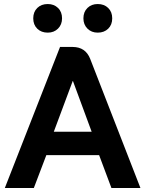

<svg xmlns="http://www.w3.org/2000/svg" viewBox="-20 -933 721 953"><path d="M472 -163H210L148 0H4L278 -700H340Q405 -700 428 -640L677 0H533ZM247 -279H435L342 -531H341ZM145 -842Q145 -874 165 -893.5Q185 -913 217 -913Q248 -913 268 -893.5Q288 -874 288 -842Q288 -811 268 -791Q248 -771 217 -771Q185 -771 165 -790.5Q145 -810 145 -842ZM394 -842Q394 -874 414 -893.5Q434 -913 465 -913Q497 -913 517 -893.5Q537 -874 537 -842Q537 -810 517 -790.5Q497 -771 465 -771Q434 -771 414 -791Q394 -811 394 -842Z"/></svg>

Font: Bai Jamjuree
Style: Bold
Weight: 700
Designer: Katatrad Aksorn Co.,Ltd.
Foundry: Cadson Demak Co.,Ltd.
Version: Version 1.000; ttfautohint (v1.6)